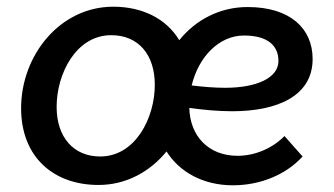

<svg xmlns="http://www.w3.org/2000/svg" viewBox="-20 -546 998 573"><path d="M274 6C357 6 428 -34 477 -94C516 -32 587 7 675 7C756 7 833 -24 883 -79L829 -140C796 -106 744 -81 689 -81C603 -81 547 -139 545 -224C588 -218 631 -214 673 -214C807 -214 913 -259 913 -370C913 -461 846 -525 719 -525C636 -525 564 -487 515 -426C476 -491 404 -526 318 -526C159 -526 43 -381 43 -223C43 -77 140 6 274 6ZM279 -79C199 -79 149 -137 149 -227C149 -326 207 -441 312 -441C393 -441 442 -383 442 -293C442 -194 384 -79 279 -79ZM552 -291C573 -378 635 -440 708 -440C780 -440 811 -409 811 -364C811 -313 745 -284 652 -284C619 -284 585 -287 552 -291Z"/></svg>

Font: Fixel Text 20240404 Medium
Style: Italic
Weight: 500
Width: 4
Italic angle: -10°
Designer: AlfaBravo + MacPaw
Foundry: Kyrylo Tkachov, Marchela Mozhyna, Serhii Makarenko, Maria Weinstein, Zakhar Kryvoshyya
Version: Version 1.211;Glyphs 3.2 (3225)